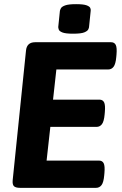

<svg xmlns="http://www.w3.org/2000/svg" viewBox="-20 -903 586 923"><path d="M331 -741Q295 -741 280 -747Q265 -753 262.5 -761Q260 -769 260 -773L268 -851Q269 -856 273 -863.5Q277 -871 293 -877Q309 -883 346 -883Q381 -883 396 -877.5Q411 -872 414 -864.5Q417 -857 416 -851L408 -773Q408 -770 404.5 -762Q401 -754 385.5 -747.5Q370 -741 331 -741ZM76 0Q56 0 47.5 -7.5Q39 -15 41 -37L105 -660Q109 -700 149 -700H514Q530 -700 536.5 -687Q543 -674 540 -640L539 -629Q536 -595 526 -582Q516 -569 500 -569H251L235 -424H458Q474 -424 480.5 -411Q487 -398 484 -364L483 -353Q480 -319 470 -306Q460 -293 444 -293H222L204 -131H456Q472 -131 478.5 -118Q485 -105 482 -71L481 -60Q478 -26 468 -13Q458 0 442 0Z"/></svg>

Font: Asap
Style: Bold Italic
Weight: 700
Italic angle: -6°
Designer: Pablo Cosgaya
Foundry: Omnibus-Type
Version: Version 3.001; ttfautohint (v1.8.3)